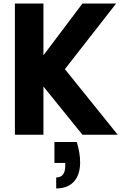

<svg xmlns="http://www.w3.org/2000/svg" viewBox="-20 -760 745 1083"><path d="M413 41H287V159H348V176C348 220 330 241 297 241V303C388 303 432 244 432 156C432 121 426 83 413 41ZM64 0H225V-272L445 0H644L346 -370L635 -740H445L225 -448V-740H64Z"/></svg>

Font: Malmofest
Style: Bold
Weight: 700
Designer: Jonny Pinhorn (Poppins), Kolossal
Version: Version 1.004;Glyphs 3.1.2 (3151)